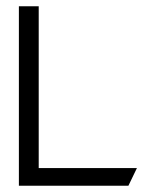

<svg xmlns="http://www.w3.org/2000/svg" viewBox="-20 -595 491 610"><path d="M40 -5H388L415 -61H103V-575H40Z"/></svg>

Font: Charger Sport
Style: Lit
Weight: 300
Designer: Jasper
Foundry: Cannot Into Space Fonts
Version: Version 1.1